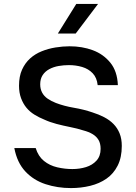

<svg xmlns="http://www.w3.org/2000/svg" viewBox="-20 -951 695 979"><path d="M342 8Q273 8 212 -12Q151 -32 109 -77Q67 -122 53 -196H162Q175 -154 204 -130.5Q233 -107 271.5 -98Q310 -89 349 -89Q386 -89 418.5 -99Q451 -109 472 -132Q493 -155 493 -192Q493 -220 482 -238Q471 -256 451.5 -267.5Q432 -279 405 -286Q374 -296 338.5 -303Q303 -310 268.5 -319Q234 -328 204 -342Q179 -352 155.5 -366.5Q132 -381 115 -401.5Q98 -422 87.5 -450Q77 -478 77 -514Q77 -562 92.5 -596Q108 -630 133.5 -653Q159 -676 192.5 -689.5Q226 -703 263 -709Q300 -715 335 -715Q399 -715 453 -695Q507 -675 542.5 -631.5Q578 -588 581 -517H478Q474 -555 452.5 -577.5Q431 -600 399 -609.5Q367 -619 331 -619Q305 -619 279 -614.5Q253 -610 231.5 -598.5Q210 -587 197.5 -568Q185 -549 185 -521Q185 -497 195 -478.5Q205 -460 223.5 -447.5Q242 -435 265 -426Q307 -410 357 -401.5Q407 -393 451 -378Q483 -368 511 -353.5Q539 -339 559 -318.5Q579 -298 590 -270.5Q601 -243 601 -207Q601 -148 580 -106.5Q559 -65 523 -40Q487 -15 440 -3.5Q393 8 342 8ZM275 -780 369 -931H480L366 -780Z"/></svg>

Font: Onest Medium
Style: Regular
Weight: 500
Designer: Dmitri Voloshin, Andrey Kudryavtsev
Foundry: Dmitri Voloshin, Andrey Kudryavtsev
Version: Version 1.000;gftools[0.9.33]